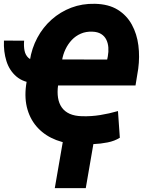

<svg xmlns="http://www.w3.org/2000/svg" viewBox="-20 -740 764 999"><path d="M0.5 -528.8 105.5 -528.3Q103 -499.5 107.7 -476.3Q112.3 -453.1 128.2 -438.7Q144 -424.3 175.8 -421.9L165.5 -306.6Q102.5 -310.1 65.7 -341.6Q28.8 -373 13.4 -422.4Q-2 -471.7 0.5 -528.8ZM397.9 10.7Q329.1 10.3 272.9 -11.2Q216.8 -32.7 178.5 -72.8Q140.1 -112.8 123.3 -169.2Q106.4 -225.6 115.7 -296.4L135.3 -425.3Q145 -488.8 174.1 -543.2Q203.1 -597.7 248.3 -637.9Q293.5 -678.2 350.6 -700Q407.7 -721.7 473.6 -720.2Q544.9 -718.8 592.3 -689.5Q639.6 -660.2 666 -611.8Q692.4 -563.5 700 -503.9Q707.5 -444.3 699.2 -382.3L685.1 -295.4H241.2L264.6 -430.7L537.6 -430.2L541 -446.8Q545.4 -470.7 543.7 -493.2Q542 -515.6 533 -533.9Q523.9 -552.2 506.1 -563.2Q488.3 -574.2 460.9 -575.2Q427.7 -576.7 400.6 -564.9Q373.5 -553.2 353.5 -532Q333.5 -510.7 320.6 -483.4Q307.6 -456.1 302.7 -425.3L282.2 -295.9Q277.3 -260.3 282 -231.2Q286.6 -202.1 301.5 -180.9Q316.4 -159.7 342.5 -147.9Q368.7 -136.2 406.7 -135.3Q454.6 -133.8 501.5 -141.4Q548.3 -148.9 593.8 -162.1L603.5 -23.4Q576.7 -6.3 540 1Q503.4 8.3 465.8 9.8Q428.2 11.2 397.9 10.7ZM475.1 -43.9 426.3 238.8H265.1L314 -43.9Z"/></svg>

Font: Roboto Black
Style: Italic
Weight: 900
Italic angle: -12°
Designer: Christian Robertson
Foundry: Google
Version: Version 3.0; 2020